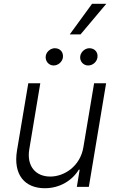

<svg xmlns="http://www.w3.org/2000/svg" viewBox="-20 -984 617 1011"><path d="M347.3 -802.9H404.1L539.8 -964.1H464.8ZM262.1 -639.2C286.9 -639.2 307.5 -658.7 311.1 -680C315.3 -708.5 297.2 -730.1 268.8 -730.1C247.2 -730.1 224.4 -712.7 220.9 -689.3C217 -663 236.5 -639.2 262.1 -639.2ZM443.9 -639.2C468.8 -639.2 489 -658 492.9 -680C497.9 -708.1 479 -730.1 450.6 -730.1C429 -730.1 407 -712.7 402.7 -689.3C398.1 -662.3 418.3 -639.2 443.9 -639.2ZM419 -208.5C402.3 -108.3 318.5 -54.3 244.7 -54.3C166.2 -54.3 120.4 -110.8 133.9 -196L192.1 -545.5H128.9L69.6 -192.1C48.3 -62.9 111.2 7.1 215.9 7.1C295.8 7.1 360.8 -34.4 394.9 -90.6H399.5L384.6 0H447.8L538.7 -545.5H475.5Z"/></svg>

Font: TID UI Light
Style: Italic
Weight: 300
Italic angle: -9.39999°
Designer: The TID Project Authors
Foundry: Bakken & Bæck
Version: Version 1.001;hotconv 1.0.109;makeotfexe 2.5.65596